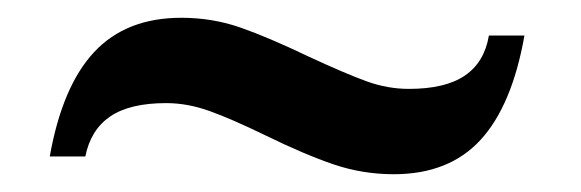

<svg xmlns="http://www.w3.org/2000/svg" viewBox="-20 -363 654 216"><path d="M278 -211Q241 -229 216 -238Q191 -247 167 -247Q126 -247 104 -232Q82 -217 76 -187H36Q50 -266 86 -304.5Q122 -343 184 -343Q219 -343 250.5 -332Q282 -321 328 -299Q369 -280 392.5 -271.5Q416 -263 440 -263Q481 -263 503 -278Q525 -293 530 -323H570Q556 -244 520.5 -205.5Q485 -167 423 -167Q388 -167 355.5 -178Q323 -189 278 -211Z"/></svg>

Font: Philosopher
Style: Bold Italic
Weight: 700
Italic angle: -10°
Designer: Jovanny Lemonad
Foundry: Jovanny Lemonad
Version: Version 2.000